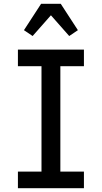

<svg xmlns="http://www.w3.org/2000/svg" viewBox="-20 -998 540 1018"><path d="M75 0V-88H200V-647H75V-735H425V-647H300V-88H425V0ZM153 -807 107 -838 198 -978H302L393 -838L347 -807L250 -917Z"/></svg>

Font: Iosevka Curly Slab Semibold
Style: Regular
Weight: 600
Monospace: yes
Designer: Belleve Invis
Foundry: Belleve Invis
Version: Version 22.1.2; ttfautohint (v1.8.4)